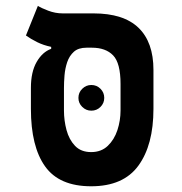

<svg xmlns="http://www.w3.org/2000/svg" viewBox="-20 -632 626 661"><path d="M293.9 9.3Q184.1 9.3 135.3 -59.1Q86.4 -127.4 86.4 -257.3V-329.6Q86.4 -384.3 106.2 -418.7Q126 -453.1 156.2 -463.9V-470.7Q129.9 -476.1 108.2 -486.8Q86.4 -497.6 69.3 -509.8L110.4 -611.8Q121.6 -604.5 146 -595.2Q170.4 -585.9 195.8 -585.9H301.8Q405.3 -585.9 456.8 -536.4Q508.3 -486.8 508.3 -391.1V-257.3Q508.3 -132.8 456.5 -61.8Q404.8 9.3 293.9 9.3ZM293.9 -108.4Q328.6 -108.4 351.1 -129.9Q373.5 -151.4 384.3 -184.3Q395 -217.3 395 -251.5V-342.8Q395 -415 369.4 -441.4Q343.8 -467.8 296.4 -467.8H277.8Q250 -467.8 234.4 -453.9Q218.8 -439.9 211.4 -418.2Q204.1 -396.5 202.1 -372.6Q200.2 -348.6 200.2 -329.1V-251.5Q200.2 -217.3 209 -184.3Q217.8 -151.4 238.3 -129.9Q258.8 -108.4 293.9 -108.4ZM294.4 -251Q276.4 -251 263.2 -263.9Q250 -276.9 250 -294.9Q250 -313.5 263.2 -326.4Q276.4 -339.4 294.4 -339.4Q313 -339.4 325.9 -326.4Q338.9 -313.5 338.9 -294.9Q338.9 -276.9 325.9 -263.9Q313 -251 294.4 -251Z"/></svg>

Font: Cascadia Code SemiBold
Style: Regular
Weight: 600
Monospace: yes
Designer: Aaron Bell
Foundry: Saja Typeworks
Version: Version 2404.023; ttfautohint (v1.8.4)